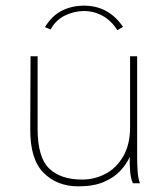

<svg xmlns="http://www.w3.org/2000/svg" viewBox="-20 -648 590 679"><path d="M257 11Q182 11 134 -37Q86 -85 87 -193L88 -449H113V-193Q113 -91 154 -52Q195 -13 270 -13Q315 -13 353.5 -33.5Q392 -54 416 -95.5Q440 -137 440 -198V-449H465V-91Q465 -72 466.5 -45Q468 -18 475 0H450Q442 -17 440 -44.5Q438 -72 439 -93Q427 -67 405 -43.5Q383 -20 347 -4.5Q311 11 257 11ZM159 -544 139 -552Q163 -592 198.5 -610Q234 -628 277 -628Q364 -628 415 -553L395 -541Q374 -575 343 -592Q312 -609 277 -609Q243 -609 210.5 -593.5Q178 -578 159 -544Z"/></svg>

Font: Inconsolata SemiExpanded ExtraLight
Style: Regular
Weight: 200
Width: 6
Monospace: yes
Designer: Raph Levien, Cyreal, Brenton Simpson
Foundry: Raph Levien, Cyreal, Google
Version: Version 3.001; ttfautohint (v1.8.2.53-6de2)